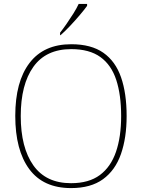

<svg xmlns="http://www.w3.org/2000/svg" viewBox="-20 -951 726 981"><path d="M343 10Q201 10 129.5 -87Q58 -184 58 -359Q58 -534 131 -629.5Q204 -725 344 -725Q446 -725 508 -681.5Q570 -638 598.5 -556Q627 -474 627 -358Q627 -247 598 -164Q569 -81 506.5 -35.5Q444 10 343 10ZM343 -15Q434 -15 490 -56.5Q546 -98 572.5 -175Q599 -252 599 -358Q599 -466 574 -542.5Q549 -619 493 -659.5Q437 -700 344 -700Q215 -700 150.5 -609.5Q86 -519 86 -358Q86 -197 150.5 -106Q215 -15 343 -15ZM287 -784Q302 -803 320 -829Q338 -855 355 -882Q372 -909 382 -931H425V-921Q413 -904 388.5 -875Q364 -846 337 -817.5Q310 -789 289 -771H287Z"/></svg>

Font: Noto Serif Tamil Thin
Style: Regular
Weight: 100
Designer: Indian Type Foundry, Tom Grace, and the Monotype Design Team
Foundry: Monotype Imaging Inc.
Version: Version 2.004; ttfautohint (v1.8.4.7-5d5b)